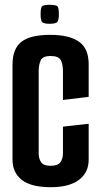

<svg xmlns="http://www.w3.org/2000/svg" viewBox="-20 -772 416 799"><path d="M192 7Q109 7 70.5 -23.5Q32 -54 32 -108V-502Q32 -569 69 -598Q106 -627 189 -627Q269 -627 309.5 -598Q350 -569 349 -501V-369L242 -356V-475Q242 -506 232.5 -522.5Q223 -539 190 -539Q158 -539 149.5 -521Q141 -503 141 -476V-133Q141 -112 151 -97Q161 -82 190 -82Q221 -82 231.5 -97Q242 -112 242 -134V-245L349 -257V-108Q349 -54 308.5 -23.5Q268 7 192 7ZM187 -673Q158 -673 153.5 -682.5Q149 -692 149 -712Q149 -736 153.5 -744Q158 -752 186 -752Q216 -752 220.5 -744Q225 -736 225 -712Q225 -692 220 -682.5Q215 -673 187 -673Z"/></svg>

Font: Smooch Sans Thin
Style: Bold
Weight: 700
Version: Version 1.010